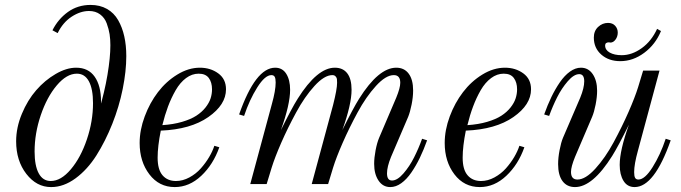

<svg xmlns="http://www.w3.org/2000/svg" viewBox="-20 -740 2740 772"><path d="M184.1 -12.2Q225.1 -12.2 264.9 -59.3Q304.7 -106.4 329.3 -179.4Q354 -252.4 354 -325.2Q354 -382.3 337.4 -413.1Q320.8 -443.8 289.1 -443.8Q248 -443.8 208.3 -396.7Q168.5 -349.6 143.8 -276.6Q119.1 -203.6 119.1 -130.9Q119.1 -73.7 135.7 -43Q152.3 -12.2 184.1 -12.2ZM186 12.2 187 -12.2Q224.6 -12.2 261.7 -53Q298.8 -93.8 327.1 -157.5Q355.5 -221.2 377.9 -295.2Q400.4 -369.1 412.1 -439Q423.8 -508.8 423.8 -558.1Q423.8 -581.5 420.7 -602.3Q417.5 -623 409.2 -645.8Q400.9 -668.5 382.6 -682.1Q364.3 -695.8 337.9 -695.8Q303.2 -695.8 268.1 -672.9Q232.9 -649.9 211.9 -606.9L190.9 -618.2Q213.4 -663.1 252.9 -691.7Q292.5 -720.2 344.2 -720.2Q381.8 -720.2 410.2 -704.1Q438.5 -688 455.1 -658.9Q471.7 -629.9 479.7 -593.8Q487.8 -557.6 487.8 -514.2Q487.8 -453.6 473.4 -382.3Q459 -311 431.4 -241.7Q403.8 -172.4 367.7 -115.2Q331.5 -58.1 283.7 -22.9Q235.8 12.2 186 12.2ZM386.2 -332Q386.2 -245.6 359.9 -166.5Q333.5 -87.4 286.6 -37.6Q239.7 12.2 185.1 12.2Q127 12.2 85.9 -40.8Q44.9 -93.8 44.9 -171.9Q44.9 -227.1 67.9 -282.2Q90.8 -337.4 125.7 -377.4Q160.6 -417.5 203.9 -442.6Q247.1 -467.8 286.1 -467.8Q335.4 -467.8 360.8 -431.4Q386.2 -395 386.2 -332Z M841.8 -153.8 861.8 -147.9Q837.4 -78.6 789.3 -33.2Q741.2 12.2 682.6 12.2Q619.6 12.2 580.6 -39.1Q541.5 -90.3 541.5 -165Q541.5 -217.3 561.8 -271.7Q582 -326.2 615 -369.4Q647.9 -412.6 692.9 -440.2Q737.8 -467.8 783.7 -467.8Q826.2 -467.8 857.4 -445.1Q888.7 -422.4 888.7 -380.9Q888.7 -318.8 817.6 -269.3Q746.6 -219.7 626.5 -214.8Q613.8 -151.4 613.8 -106Q613.8 -58.1 633.5 -35.2Q653.3 -12.2 687.5 -12.2Q714.8 -12.2 741.5 -26.6Q768.1 -41 787.6 -63Q807.1 -85 821 -108.6Q835 -132.3 841.8 -153.8ZM778.8 -443.8Q752 -443.8 728 -426Q704.1 -408.2 686.3 -377.2Q668.5 -346.2 655.5 -311.5Q642.6 -276.9 632.8 -236.8Q676.8 -239.7 711.9 -250Q747.1 -260.3 769.3 -274.7Q791.5 -289.1 806.2 -307.6Q820.8 -326.2 826.7 -344.2Q832.5 -362.3 832.5 -380.9Q832.5 -408.7 819.6 -426.3Q806.6 -443.8 778.8 -443.8Z M961.4 -273.9 941.4 -279.8Q1007.3 -467.8 1086.4 -467.8Q1115.7 -467.8 1131.1 -443.1Q1146.5 -418.5 1146.5 -378.9Q1146.5 -320.3 1109.4 -216.8Q1152.8 -304.7 1176.8 -342.8Q1255.4 -467.8 1326.2 -467.8Q1358.9 -467.8 1376.2 -445.3Q1393.6 -422.9 1393.6 -378.9Q1393.6 -320.3 1356.4 -216.8Q1399.9 -304.7 1423.8 -342.8Q1502.4 -467.8 1573.2 -467.8Q1605.5 -467.8 1623.3 -443.8Q1641.1 -419.9 1641.1 -376Q1641.1 -350.1 1635 -319.6Q1628.9 -289.1 1621.1 -270L1552.2 -108.9Q1536.1 -69.3 1536.1 -43Q1536.1 -14.2 1556.2 -14.2Q1577.6 -14.2 1602.3 -42.7Q1627 -71.3 1645 -107.2Q1663.1 -143.1 1677.2 -182.1L1697.3 -175.8Q1683.6 -137.7 1668.2 -105.7Q1652.8 -73.7 1634 -46.4Q1615.2 -19 1593.5 -3.4Q1571.8 12.2 1549.3 12.2Q1519.5 12.2 1502 -13.9Q1484.4 -40 1484.4 -81.1Q1484.4 -105.5 1490.2 -136Q1496.1 -166.5 1504.4 -186L1573.2 -347.2Q1589.4 -386.7 1589.4 -407.2Q1589.4 -438 1563.5 -438Q1531.2 -438 1491.5 -394.3Q1451.7 -350.6 1417.7 -287.8Q1383.8 -225.1 1357.9 -166Q1332 -106.9 1319.3 -65.9L1299.3 0H1233.4L1319.3 -317.9Q1335.4 -381.3 1335.4 -407.2Q1335.4 -417 1334.7 -422.4Q1334 -427.7 1329.3 -432.9Q1324.7 -438 1316.4 -438Q1284.2 -438 1244.4 -394.3Q1204.6 -350.6 1170.7 -287.8Q1136.7 -225.1 1110.8 -166Q1085 -106.9 1072.3 -65.9L1052.2 0H986.3L1073.2 -321.8Q1088.4 -376 1088.4 -408.2Q1088.4 -424.3 1084.5 -431.2Q1080.6 -438 1071.3 -438Q1045.4 -438 1014.2 -388.2Q982.9 -338.4 961.4 -273.9Z M2068.4 -153.8 2088.4 -147.9Q2064 -78.6 2015.9 -33.2Q1967.8 12.2 1909.2 12.2Q1846.2 12.2 1807.1 -39.1Q1768.1 -90.3 1768.1 -165Q1768.1 -217.3 1788.3 -271.7Q1808.6 -326.2 1841.6 -369.4Q1874.5 -412.6 1919.4 -440.2Q1964.4 -467.8 2010.3 -467.8Q2052.7 -467.8 2084 -445.1Q2115.2 -422.4 2115.2 -380.9Q2115.2 -318.8 2044.2 -269.3Q1973.1 -219.7 1853 -214.8Q1840.3 -151.4 1840.3 -106Q1840.3 -58.1 1860.1 -35.2Q1879.9 -12.2 1914.1 -12.2Q1941.4 -12.2 1968 -26.6Q1994.6 -41 2014.2 -63Q2033.7 -85 2047.6 -108.6Q2061.5 -132.3 2068.4 -153.8ZM2005.4 -443.8Q1978.5 -443.8 1954.6 -426Q1930.7 -408.2 1912.8 -377.2Q1895 -346.2 1882.1 -311.5Q1869.1 -276.9 1859.4 -236.8Q1903.3 -239.7 1938.5 -250Q1973.6 -260.3 1995.8 -274.7Q2018.1 -289.1 2032.7 -307.6Q2047.4 -326.2 2053.2 -344.2Q2059.1 -362.3 2059.1 -380.9Q2059.1 -408.7 2046.1 -426.3Q2033.2 -443.8 2005.4 -443.8Z M2367.7 -588.9Q2367.7 -615.7 2385 -631.8Q2402.3 -647.9 2424.8 -647.9Q2442.9 -647.9 2453.4 -636.5Q2463.9 -625 2463.9 -608.9Q2463.9 -593.3 2455.1 -581.1Q2446.3 -568.8 2434.1 -568.8Q2433.1 -568.8 2431.2 -569.3Q2429.2 -569.8 2428.7 -569.8Q2413.1 -569.8 2413.1 -557.1Q2413.1 -539.1 2431.6 -528.6Q2450.2 -518.1 2480 -518.1Q2521 -518.1 2560.3 -546.4Q2599.6 -574.7 2622.1 -624L2637.7 -615.2Q2615.7 -561.5 2570.6 -527.8Q2525.4 -494.1 2474.1 -494.1Q2427.7 -494.1 2397.7 -520.5Q2367.7 -546.9 2367.7 -588.9ZM2656.7 -182.1 2676.8 -175.8Q2610.8 12.2 2531.7 12.2Q2502.4 12.2 2487.1 -12.7Q2471.7 -37.6 2471.7 -77.1Q2471.7 -135.3 2508.8 -238.8Q2465.3 -150.9 2441.4 -112.8Q2362.8 12.2 2292 12.2Q2259.8 12.2 2241.9 -11.7Q2224.1 -35.6 2224.1 -80.1Q2224.1 -106 2230 -136.5Q2235.8 -167 2243.7 -186L2313 -347.2Q2329.1 -386.7 2329.1 -413.1Q2329.1 -441.9 2309.1 -441.9Q2287.6 -441.9 2262.9 -413.3Q2238.3 -384.8 2220.2 -348.9Q2202.1 -313 2188 -273.9L2168 -279.8Q2181.6 -317.9 2197 -349.9Q2212.4 -381.8 2231.2 -409.2Q2250 -436.5 2271.7 -452.1Q2293.5 -467.8 2315.9 -467.8Q2345.7 -467.8 2363.3 -441.9Q2380.9 -416 2380.9 -375Q2380.9 -350.6 2375 -320.1Q2369.1 -289.6 2360.8 -270L2292 -108.9Q2275.9 -69.3 2275.9 -48.8Q2275.9 -18.1 2301.8 -18.1Q2334 -18.1 2373.8 -61.8Q2413.6 -105.5 2447.5 -168.2Q2481.4 -231 2507.3 -290Q2533.2 -349.1 2545.9 -390.1L2565.9 -456.1H2631.8L2544.9 -133.8Q2529.8 -79.6 2529.8 -47.9Q2529.8 -31.7 2533.7 -24.9Q2537.6 -18.1 2546.9 -18.1Q2572.8 -18.1 2604 -67.9Q2635.3 -117.7 2656.7 -182.1Z"/></svg>

Font: Flanker Steampunk
Style: Italic
Weight: 400
Italic angle: -12°
Designer: Alexey Kryukov, Leonardo Di Lena
Foundry: Alexey Kryukov, Leonardo Di Lena
Version: 1.210